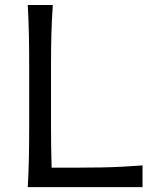

<svg xmlns="http://www.w3.org/2000/svg" viewBox="-20 -770 642 790"><path d="M94.2 0Q97.7 -62.5 98.9 -120.6Q100.1 -178.7 100.1 -248V-499.5Q100.1 -569.8 98.9 -627.9Q97.7 -686 94.2 -749.5H197.3Q192.9 -686 191.4 -627.9Q189.9 -569.8 189.9 -499.5V-261.7Q189.9 -211.4 190.4 -168Q190.9 -124.5 192.4 -80.1H292.5Q353 -80.1 399.2 -81.1Q445.3 -82 485.1 -84.2Q524.9 -86.4 566.4 -89.4V0Z"/></svg>

Font: Pinar-DS2-FD Regular
Style: Regular
Weight: 400
Designer: Amin Abedi
Version: Version 2.000